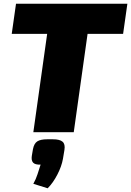

<svg xmlns="http://www.w3.org/2000/svg" viewBox="-20 -710 704 1031"><path d="M473 -690 376 0H159L256 -690ZM664 -690 641 -528H43L66 -690ZM265 38Q301 38 316 51Q331 64 326 95L318 143Q311 183 288 227.5Q265 272 236 301L159 277Q173 252 181.5 225.5Q190 199 198 174Q168 175 157.5 163Q147 151 151 126L157 91Q163 60 180.5 49Q198 38 233 38Z"/></svg>

Font: Exo 2 Black
Style: Italic
Weight: 900
Italic angle: -8°
Designer: Natanael Gama
Foundry: Natanael Gama
Version: Version 2.010